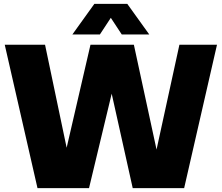

<svg xmlns="http://www.w3.org/2000/svg" viewBox="-20 -971 1144 991"><path d="M906 -740H1100L930.5 0H665L556.5 -487.5L439.5 0H173.5L4.5 -740H212.5L324 -208.5L447 -740H671L788 -199ZM750.5 -793H608.5L552 -879L495.5 -793H353.5L467 -951H637Z"/></svg>

Font: Encode Sans SemiCondensed Black
Style: Regular
Weight: 900
Width: 4
Designer: Multiple Designers
Foundry: Impallari Type
Version: Version 2.000